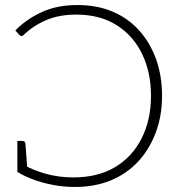

<svg xmlns="http://www.w3.org/2000/svg" viewBox="-20 -735 702 763"><path d="M288 -715Q365 -715 427 -689Q489 -663 533 -614Q577 -565 600.5 -499Q624 -433 624 -354Q624 -274 598.5 -207Q573 -140 528 -92Q483 -44 420 -18Q357 8 277 8Q234 8 191.5 0Q149 -8 112.5 -21.5Q76 -35 49 -52V-83L80 -77Q113 -58 163.5 -44Q214 -30 272 -30Q369 -30 437.5 -71Q506 -112 543 -185.5Q580 -259 580 -354Q580 -447 545 -520Q510 -593 443.5 -635Q377 -677 283 -677Q215 -677 163.5 -655Q112 -633 74 -596Q72 -594 70 -593Q68 -592 65 -592Q61 -592 58 -595L41 -614Q85 -659 146 -687Q207 -715 288 -715ZM88 -70 49 -83V-175H70Q74 -175 77 -172.5Q80 -170 81 -165Z"/></svg>

Font: Aleo ExtraLight
Style: Regular
Weight: 250
Designer: Alessio Laiso
Foundry: Alessio Laiso
Version: Version 2.001;gftools[0.9.29]